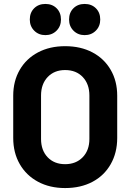

<svg xmlns="http://www.w3.org/2000/svg" viewBox="-20 -942 661 973"><path d="M310 11Q232 11 172.5 -21Q113 -53 80 -110.5Q47 -168 47 -243V-457Q47 -531 80 -588Q113 -645 172.5 -676.5Q232 -708 310 -708Q389 -708 448.5 -676.5Q508 -645 541 -588Q574 -531 574 -457V-243Q574 -168 541 -110Q508 -52 448.5 -20.5Q389 11 310 11ZM310 -110Q365 -110 399 -145Q433 -180 433 -238V-458Q433 -516 399.5 -551.5Q366 -587 310 -587Q255 -587 221.5 -551.5Q188 -516 188 -458V-238Q188 -180 221.5 -145Q255 -110 310 -110ZM409 -764Q375 -764 352.5 -786.5Q330 -809 330 -843Q330 -878 352 -900Q374 -922 409 -922Q444 -922 466 -900Q488 -878 488 -843Q488 -809 465.5 -786.5Q443 -764 409 -764ZM210 -764Q176 -764 153.5 -786.5Q131 -809 131 -843Q131 -878 153 -900Q175 -922 210 -922Q245 -922 267 -900Q289 -878 289 -843Q289 -809 266.5 -786.5Q244 -764 210 -764Z"/></svg>

Font: LinhAnh
Style: Bold
Weight: 700
Designer: Jeremy Tribby
Foundry: Tribby Type
Version: Version 1.408